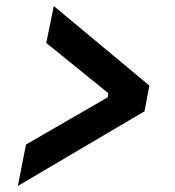

<svg xmlns="http://www.w3.org/2000/svg" viewBox="-20 -609 580 635"><path d="M66 -131 336 -287 338 -301 133 -467 158 -589 474 -326 458 -241 39 6Z"/></svg>

Font: IBM Plex Sans Cond SmBld
Style: Italic
Weight: 600
Width: 3
Italic angle: -11°
Designer: Mike Abbink, Paul van der Laan, Pieter van Rosmalen
Foundry: Bold Monday
Version: Version 1.3